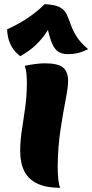

<svg xmlns="http://www.w3.org/2000/svg" viewBox="-20 -887 443 922"><path d="M257 -88Q257 -51 260 -25Q263 1 269 15Q204 15 161 -4.5Q118 -24 97.5 -63.5Q77 -103 77 -164Q77 -210 85 -261.5Q93 -313 101 -370.5Q109 -428 109 -491Q109 -512 107 -533Q105 -554 99 -571Q122 -576 148.5 -579.5Q175 -583 194 -583Q257 -583 282 -563.5Q307 -544 307 -497Q307 -468 295 -407Q283 -346 270.5 -264Q258 -182 257 -88ZM77 -617Q68 -624 53.5 -639Q39 -654 27.5 -680.5Q16 -707 14 -746Q75 -774 119 -804.5Q163 -835 194 -867Q242 -865 265.5 -853Q289 -841 299 -820.5Q309 -800 318 -773.5Q327 -747 345 -716Q363 -685 403 -651Q372 -636 350.5 -631.5Q329 -627 306 -627Q273 -627 254 -643Q235 -659 222.5 -698.5Q210 -738 195 -810L240 -790Q221 -759 201 -729Q181 -699 152 -671Q123 -643 77 -617Z"/></svg>

Font: Merienda Black
Style: Regular
Weight: 900
Designer: Eduardo Rodriguez Tunni
Foundry: Eduardo Rodriguez Tunni
Version: Version 2.001